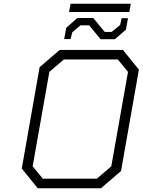

<svg xmlns="http://www.w3.org/2000/svg" viewBox="-20 -1003 760 1023"><path d="M348 -939 356 -983H677L669 -939ZM516 -794 455 -868H409L365 -831L356 -795H322L333 -855L392 -907H477L538 -833H575L620 -870L628 -906H662L651 -845L592 -794ZM181 0 96 -105 191 -645 298 -737H635L720 -632L625 -92L518 0ZM208 -51H496L573 -117L662 -620L608 -686H320L243 -620L154 -117Z"/></svg>

Font: Tomorrow Light
Style: Italic
Weight: 300
Italic angle: -10°
Designer: Tony de Marco, Monica Rizzolli
Foundry: Just in Type
Version: Version 2.002